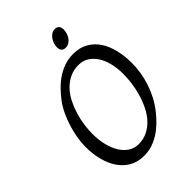

<svg xmlns="http://www.w3.org/2000/svg" viewBox="-233 -894 1012 1012"><g transform="rotate(-45 272.5 -388.0)"><path d="M457 -369.1Q457 -410.2 448.2 -446.5Q439.5 -482.9 422.4 -510Q405.3 -537.1 380.4 -553Q355.5 -568.8 323.2 -568.8Q286.1 -568.8 256.6 -554.4Q227.1 -540 204.1 -516.1Q181.2 -492.2 165 -460.4Q148.9 -428.7 138.4 -394.5Q127.9 -360.4 123 -325.4Q118.2 -290.5 118.2 -259.8Q118.2 -214.4 127.7 -175.5Q137.2 -136.7 154.8 -108.6Q172.4 -80.6 197 -64.7Q221.7 -48.8 252 -48.8Q289.6 -48.8 319.6 -64Q349.6 -79.1 372.3 -104.2Q395 -129.4 411.1 -162.4Q427.2 -195.3 437.5 -231Q447.8 -266.6 452.4 -302.2Q457 -337.9 457 -369.1ZM529.8 -377.9Q529.8 -343.3 524.2 -307.6Q518.6 -272 507.1 -237.3Q495.6 -202.6 478.8 -170.2Q461.9 -137.7 439.9 -109.9Q419.4 -83.5 396.2 -60.8Q373 -38.1 346.9 -21.2Q320.8 -4.4 291.7 5.4Q262.7 15.1 230 15.1Q183.1 15.1 148.2 -4.9Q113.3 -24.9 90.1 -59.3Q66.9 -93.8 55.4 -139.6Q43.9 -185.5 43.9 -236.8Q43.9 -267.6 49.6 -302Q55.2 -336.4 65.7 -370.8Q76.2 -405.3 91.3 -437.7Q106.4 -470.2 126 -497.1Q146.5 -524.4 170.2 -548.6Q193.8 -572.8 220.9 -590.8Q248 -608.9 278.8 -619.4Q309.6 -629.9 344.2 -629.9Q392.1 -629.9 427.2 -609.9Q462.4 -589.8 485.1 -555.4Q507.8 -521 518.8 -475.1Q529.8 -429.2 529.8 -377.9ZM400.4 -756.3Q400.4 -742.7 396.2 -729.2Q392.1 -715.8 384.3 -704.8Q376.5 -693.8 365.2 -687Q354 -680.2 340.3 -680.2Q325.2 -680.2 316.9 -689Q308.6 -697.8 308.6 -714.4Q308.6 -727.5 313 -741Q317.4 -754.4 325.2 -765.6Q333 -776.9 344 -783.9Q355 -791 368.7 -791Q383.8 -791 392.1 -782Q400.4 -772.9 400.4 -756.3Z"/></g></svg>

Font: Gentium
Style: Italic
Weight: 400
Italic angle: -7°
Designer: J. Victor Gaultney
Version: Version 1.02; 2005; OFL release